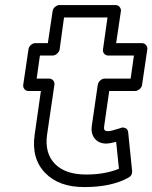

<svg xmlns="http://www.w3.org/2000/svg" viewBox="-20 -715 611 770"><path d="M73.2 -375 94.2 -517.1Q95.7 -527.8 104.2 -534.9Q112.8 -542 122.1 -542H171.9L190.9 -669.9Q192.4 -680.7 201.2 -687.7Q210 -694.8 219.2 -694.8H442.9Q453.6 -694.8 460 -686.8Q466.3 -678.7 464.8 -669.9L445.8 -542H548.8Q559.6 -542 565.9 -533.9Q572.3 -525.9 570.8 -517.1L549.8 -375Q548.3 -364.3 539.3 -357.2Q530.3 -350.1 521 -350.1H418L397.9 -210Q396 -197.3 399.7 -193.1Q403.3 -189 414.1 -189Q425.3 -189 462.9 -201.2Q470.2 -205.6 481.4 -201.9Q492.7 -198.2 494.1 -184.1L509.8 -29.8Q511.2 -10.7 494.1 -2Q425.8 35.2 319.8 35.2Q216.8 36.1 160.9 -21.7Q105 -79.6 119.1 -175.8L144 -350.1H94.2Q83.5 -350.1 77.6 -357.9Q71.8 -365.7 73.2 -375ZM127 -399.9H176.8Q186 -399.9 192.9 -392.8Q199.7 -385.7 198.2 -375L168.9 -175.8Q158.2 -101.1 200.2 -57.9Q242.2 -14.6 327.1 -15.1Q399.9 -15.1 457 -38.1L445.8 -146Q417.5 -139.2 408.2 -139.2Q377 -138.7 360.4 -158.7Q343.8 -178.7 348.1 -210L372.1 -375Q373.5 -384.3 381.8 -392.1Q390.1 -399.9 400.9 -399.9H503.9L517.1 -492.2H414.1Q404.8 -492.2 398.2 -499.3Q391.6 -506.3 393.1 -517.1L411.1 -645H236.8L219.2 -517.1Q217.8 -507.8 209.2 -500Q200.7 -492.2 189.9 -492.2H140.1Z"/></svg>

Font: Trueno Black Outline
Style: Italic
Weight: 900
Width: 6
Designer: Julieta Ulanovsky
Foundry: Julieta Ulanovsky
Version: Version 3.001b | FøM Fix